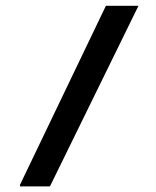

<svg xmlns="http://www.w3.org/2000/svg" viewBox="-20 -648 550 678"><path d="M50.6 4.6 354 -627.6H469L156.3 10.3H50.6Z"/></svg>

Font: Dhurjati
Style: Regular
Weight: 400
Designer: Purushoth Kumar Guthula
Foundry: Andhrapradesh Society for Knowledge Networks
Version: Version 1.0.5; ttfautohint (v1.2.25-373a) -l 7 -r 28 -G 50 -